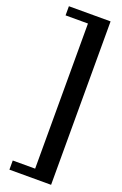

<svg xmlns="http://www.w3.org/2000/svg" viewBox="-187 -852 704 1104"><g transform="rotate(20 165.5 -300.0)"><path d="M285 200V-800H30V-744H167V144H30V200Z"/></g></svg>

Font: Big Shoulders Text
Style: Bold
Weight: 700
Designer: Patric King
Foundry: XO Type Co
Version: Version 1.000; ttfautohint (v1.8.2)